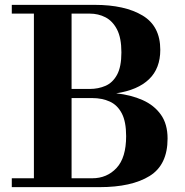

<svg xmlns="http://www.w3.org/2000/svg" viewBox="-20 -770 762 790"><path d="M389.5 0H28.5V-36.5H119.5V-714H28.5V-750H369.5Q493.5 -750 566.5 -706.2Q639.5 -662.5 639.5 -565Q639.5 -488.5 593.2 -444Q547 -399.5 458 -386Q519 -379.5 566.8 -358.2Q614.5 -337 642 -298.2Q669.5 -259.5 669.5 -200Q669.5 -91.5 595.5 -45.8Q521.5 0 389.5 0ZM349 -714H274.5V-404H349Q384.5 -404 414 -416.8Q443.5 -429.5 461.5 -462.2Q479.5 -495 479.5 -554.5Q479.5 -614 461.5 -648.8Q443.5 -683.5 414 -698.8Q384.5 -714 349 -714ZM359.5 -366.5H274.5V-36.5H359.5Q420 -36.5 459.5 -78.8Q499 -121 499 -210Q499 -269.5 481 -303.8Q463 -338 431.5 -352.2Q400 -366.5 359.5 -366.5Z"/></svg>

Font: Bodoni* 06pt
Style: Bold
Weight: 700
Version: Version 2.3